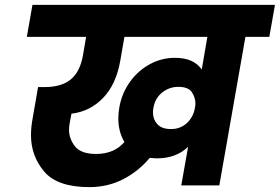

<svg xmlns="http://www.w3.org/2000/svg" viewBox="-20 -760 1147 787"><path d="M1107 -740 1084 -609H986L879 0H723L751 -158Q701 -111 625 -111Q614 -111 594 -113Q548 -58 485 -25.5Q422 7 346 7Q215 7 161 -57Q107 -121 107 -206Q107 -239 114 -276L136 -403H162Q231 -403 269.5 -434Q308 -465 320 -533L333 -609H90L113 -740ZM374 -129Q448 -129 490 -178Q465 -220 465 -274Q465 -296 469 -319Q479 -377 512 -423.5Q545 -470 593.5 -496.5Q642 -523 697 -523Q774 -523 807 -475L830 -609H490L473 -511Q456 -414 402.5 -358.5Q349 -303 273 -294L266 -257Q263 -242 263 -228Q263 -191 287.5 -160Q312 -129 374 -129ZM681 -231Q720 -231 746.5 -256Q773 -281 779 -318Q781 -327 781 -336Q781 -360 766.5 -382Q752 -404 711 -404Q674 -404 645 -381Q616 -358 609 -319Q607 -308 607 -299Q607 -271 625 -251Q643 -231 681 -231Z"/></svg>

Font: Fz Poppins
Style: Bold Italic
Weight: 700
Italic angle: -10°
Designer: Ninad Kale (Devanagari), Jonny Pinhorn (Latin)
Foundry: Indian Type Foundry
Version: Vit hóa bi Vntype.Com & FontZin.Com